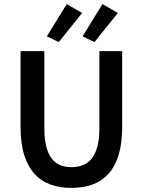

<svg xmlns="http://www.w3.org/2000/svg" viewBox="-20 -903 695 935"><path d="M328 12Q271 12 225.5 -4.5Q180 -21 147.5 -57Q115 -93 97.5 -149.5Q80 -206 80 -287V-654H196V-278Q196 -225 205.5 -188.5Q215 -152 232.5 -130Q250 -108 274 -98.5Q298 -89 328 -89Q358 -89 383 -98.5Q408 -108 426 -130Q444 -152 454 -188.5Q464 -225 464 -278V-654H575V-287Q575 -206 558 -149.5Q541 -93 508.5 -57Q476 -21 430.5 -4.5Q385 12 328 12ZM208 -726 305 -883 380 -840 266 -698ZM382 -726 479 -883 554 -840 440 -698Z"/></svg>

Font: CV Source Sans Light
Style: Bold
Weight: 600
Designer: Paul D. Hunt
Foundry: Adobe Systems Incorporated
Version: Version 3.001